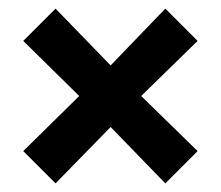

<svg xmlns="http://www.w3.org/2000/svg" viewBox="-20 -545 514 446"><path d="M109 -119 237 -250 364 -119 439 -194 308 -322 439 -450 364 -525 237 -393 109 -525 34 -450 164 -322 34 -194Z"/></svg>

Font: Noto Sans Oriya ExtCond Bold
Style: Bold
Weight: 700
Width: 2
Designer: Amélie Bonet and Sol Matas
Foundry: Google LLC
Version: Version 2.006